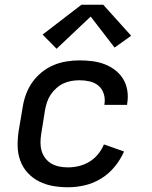

<svg xmlns="http://www.w3.org/2000/svg" viewBox="-20 -783 640 811"><path d="M267 8Q235 8 203.5 2.5Q172 -3 144.5 -17Q117 -31 96.5 -53.5Q76 -76 65.5 -105Q55 -134 54.5 -166Q54 -198 59 -231L76 -331Q80 -358 90 -385Q100 -412 116.5 -435.5Q133 -459 156.5 -478Q180 -497 206.5 -508Q233 -519 261 -523.5Q289 -528 316 -528Q343 -528 370.5 -524.5Q398 -521 422.5 -511.5Q447 -502 467.5 -486Q488 -470 501 -448Q514 -426 518 -399Q522 -372 517 -344Q517 -343 517 -342Q517 -341 517 -340H421Q421 -341 421 -341.5Q421 -342 421 -342Q425 -365 418.5 -386Q412 -407 396.5 -420.5Q381 -434 359.5 -439Q338 -444 316 -444Q299 -444 281.5 -441Q264 -438 248 -430.5Q232 -423 218 -410.5Q204 -398 194 -383Q184 -368 178.5 -351Q173 -334 170 -317L154 -217Q151 -199 151 -180.5Q151 -162 156 -145Q161 -128 172 -114Q183 -100 198 -91.5Q213 -83 231 -79.5Q249 -76 267 -76Q290 -76 313 -81.5Q336 -87 357 -99.5Q378 -112 394 -131.5Q410 -151 419 -173L504 -143Q489 -109 464.5 -79Q440 -49 407.5 -29Q375 -9 339 -0.5Q303 8 267 8ZM219 -577 160 -637 324 -763H416L534 -632L464 -582L363 -713Z"/></svg>

Font: Iosevka SS04 Medium Extended
Style: Italic
Weight: 500
Width: 7
Italic angle: -9°
Monospace: yes
Designer: Belleve Invis
Foundry: Belleve Invis
Version: Version 19.0.0; ttfautohint (v1.8.4)